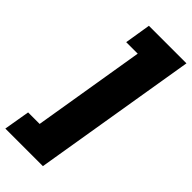

<svg xmlns="http://www.w3.org/2000/svg" viewBox="-316 -817 1001 1001"><g transform="rotate(45 184.5 -317.0)"><path d="M-29.3 137.7 -4.9 -5.9H80.1L182.6 -626.5H97.7L121.1 -770.5H397.9L247.6 137.7Z"/></g></svg>

Font: Inter 18pt Black
Style: Italic
Weight: 900
Italic angle: -9.3988°
Designer: Rasmus Andersson
Foundry: rsms
Version: Version 4.001;git-66647c0bb